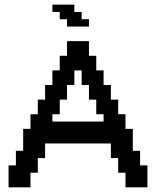

<svg xmlns="http://www.w3.org/2000/svg" viewBox="-20 -801 697 821"><path d="M422.9 -281.2V-312.5H391.6V-375H360.4V-437.5H329.1V-500H297.9V-437.5H266.6V-375H235.4V-312.5H204.1V-281.2ZM16.6 0V-93.8H47.9V-156.2H79.1V-250H110.4V-312.5H141.6V-375H172.9V-437.5H204.1V-500H235.4V-562.5H266.6V-625H360.4V-562.5H391.6V-500H422.9V-437.5H454.1V-375H485.4V-312.5H516.6V-250H547.9V-156.2H579.1V-93.8H610.4V0H516.6V-62.5H485.4V-125H454.1V-187.5H172.9V-125H141.6V-62.5H110.4V0ZM266.6 -687.5V-718.8H235.4V-750H204.1V-781.2H297.9V-750H329.1V-718.8H360.4V-687.5Z"/></svg>

Font: Terminal Grotesque
Style: Regular
Weight: 400
Designer: Raphaël Bastide
Foundry: http://raphaelbastide.com
Version: Version 1.0